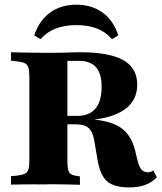

<svg xmlns="http://www.w3.org/2000/svg" viewBox="-20 -796 696 827"><path d="M106.5 -145.2V-465.3Q106.5 -491.1 102.4 -504.4Q98.4 -517.7 86.7 -523.8Q75 -529.8 52.4 -531.5L27.4 -534.7V-571Q46 -570.2 71.8 -569.8Q97.6 -569.4 125 -569Q152.4 -568.5 176.6 -568.5H187.9Q221 -568.5 245.2 -569Q269.4 -569.4 288.3 -570.2Q307.3 -571 323.4 -571Q450.8 -571 510.9 -537.1Q571 -503.2 571 -431.5Q571 -380.6 541.1 -346.4Q511.3 -312.1 452.4 -294.4Q393.5 -276.6 306.5 -276.6H197.6V-296.8H312.1Q364.5 -296.8 391.1 -328.2Q417.7 -359.7 417.7 -421.8Q417.7 -479 393.5 -506.5Q369.4 -533.9 318.5 -533.9H270.2V-145.2ZM536.3 11.3Q471.8 11.3 441.5 -14.9Q411.3 -41.1 400 -108.1L387.1 -183.9Q382.3 -213.7 373 -230.2Q363.7 -246.8 347.2 -253.6Q330.6 -260.5 304.8 -260.5H204V-285.5H299.2Q384.7 -285.5 438.3 -272.2Q491.9 -258.9 521 -228.2Q550 -197.6 562.9 -144.4L571 -110.5Q578.2 -79.8 588.3 -66.9Q598.4 -54 616.1 -54Q623.4 -54 629.4 -56Q635.5 -58.1 640.3 -62.1L655.6 -32.3Q633.9 -9.7 604.8 0.8Q575.8 11.3 536.3 11.3ZM176.6 -1.6Q152.4 -2.4 125 -2Q97.6 -1.6 71.8 -1.6Q46 -1.6 27.4 -0.8V-37.1L52.4 -39.5Q75 -41.9 86.7 -47.6Q98.4 -53.2 102.4 -66.5Q106.5 -79.8 106.5 -105.6V-145.2H270.2V-105.6Q270.2 -66.9 277.8 -54Q285.5 -41.1 312.1 -37.9L324.2 -36.3V0Q308.9 -0.8 287.5 -1.2Q266.1 -1.6 243.1 -2Q220.2 -2.4 199.2 -2.4H189.5ZM308.9 -775.8Q375 -775.8 421.8 -741.9Q468.5 -708.1 489.5 -643.5L462.1 -627.4Q436.3 -658.1 398 -673Q359.7 -687.9 308.9 -687.9Q258.1 -687.9 219.8 -673Q181.5 -658.1 154.8 -627.4L127.4 -643.5Q149.2 -708.1 196 -741.9Q242.7 -775.8 308.9 -775.8Z"/></svg>

Font: Playfair 9pt Black
Style: Regular
Weight: 900
Designer: Claus Eggers Sørensen
Foundry: Claus Eggers Sørensen
Version: Version 2.203